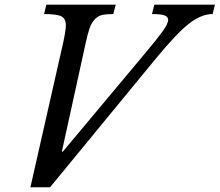

<svg xmlns="http://www.w3.org/2000/svg" viewBox="-20 -790 938 820"><path d="M248 -142.1 585.9 -545.9Q647.9 -619.6 673.1 -654.1Q698.2 -688.5 698.2 -705.1Q698.2 -719.2 681.9 -724.6Q665.5 -730 628.9 -730L639.2 -770H897.9L888.2 -730Q839.8 -730 787.1 -689Q734.4 -647.9 645 -539.1L193.8 9.8H109.9L249 -604Q261.2 -659.2 261.2 -681.2Q261.2 -710.4 242.2 -720.2Q223.1 -730 168 -730L178.2 -770H474.1L463.9 -730Q433.1 -730 415.5 -725.8Q397.9 -721.7 384.3 -707Q370.6 -692.4 362.5 -669.2Q354.5 -646 345.2 -603L244.1 -142.1Z"/></svg>

Font: Libre Baskerville
Style: Italic
Weight: 400
Designer: Pablo Impallari, Rodrigo Fuenzalida
Foundry: Pablo Impallari, Rodrigo Fuenzalida
Version: Version 1.000